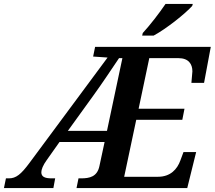

<svg xmlns="http://www.w3.org/2000/svg" viewBox="-69 -951 1086 971"><path d="M650 -771H708C775 -807 870 -884 903 -921L906 -931H768C737 -885 689 -823 653 -784ZM-49 0H201L210 -49H192C156 -49 140 -58 140 -80C140 -93 148 -115 167 -141L232 -233H460L434 -112C423 -57 384 -49 341 -49H328L318 0H878L923 -182H859L843 -139C827 -95 793 -57 730 -57H559L620 -345H853L864 -401H632L686 -657H833C885 -657 904 -627 904 -590C904 -585 900 -541 899 -532H963L997 -714H412L402 -665L475 -660L80 -127C37 -69 12 -49 -24 -49H-39ZM274 -289 404 -469C449 -531 495 -601 533 -657H550L472 -289Z"/></svg>

Font: Noto Serif SemiBold
Style: Italic
Weight: 600
Italic angle: -12°
Designer: Monotype Design Team
Foundry: Monotype Imaging Inc.
Version: Version 2.014